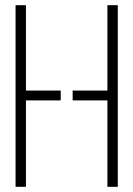

<svg xmlns="http://www.w3.org/2000/svg" viewBox="-20 -720 514 740"><path d="M394 0V-333H260V-371H394V-700H434V0ZM40 0V-700H80V-371H214V-333H80V0Z"/></svg>

Font: Stick No Bills ExtraLight ExtraLight
Style: Regular
Weight: 250
Version: Version 2.000